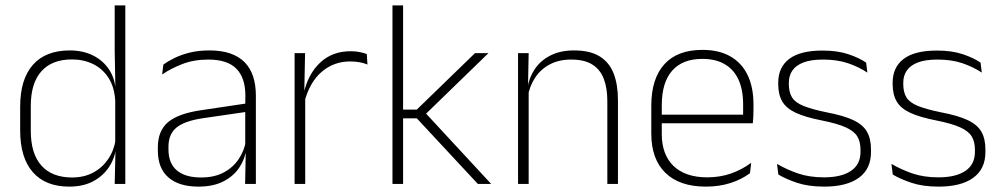

<svg xmlns="http://www.w3.org/2000/svg" viewBox="-20 -684 3725 714"><path d="M237.5 10Q149 10 102 -43.8Q55 -97.5 55 -199V-287.5Q55 -389 102.2 -442.8Q149.5 -496.5 239.5 -496.5Q288 -496.5 325.8 -477.8Q363.5 -459 385.8 -425.2Q408 -391.5 410.5 -345.5H423.5L408.5 -309.5Q405.5 -360.5 383.5 -394.5Q361.5 -428.5 326.2 -445.8Q291 -463 247.5 -463Q173.5 -463 134 -419Q94.5 -375 94.5 -290V-197.5Q94.5 -112.5 134 -68.2Q173.5 -24 248.5 -24Q292 -24 325.8 -41.8Q359.5 -59.5 381.5 -91.2Q403.5 -123 410 -164.5L423 -132.5H411.5Q406 -93 384 -60.8Q362 -28.5 325.2 -9.2Q288.5 10 237.5 10ZM406.5 0 409.5 -126.5 408.5 -140V-347L409 -359L406.5 -497.5V-664H446V0Z M891.5 0 894 -125 892 -131.5V-290L892.5 -328Q892.5 -394.5 859 -428.5Q825.5 -462.5 754.5 -462.5Q700.5 -462.5 657.2 -445.5Q614 -428.5 583 -407L587.5 -444Q604 -456 628.8 -468.2Q653.5 -480.5 686 -488.5Q718.5 -496.5 759 -496.5Q804 -496.5 836.8 -485Q869.5 -473.5 890.5 -451.8Q911.5 -430 921.5 -399Q931.5 -368 931.5 -328.5V0ZM718 10Q645.5 10 606.2 -24.2Q567 -58.5 567 -124V-136.5Q567 -197.5 605 -229.8Q643 -262 730 -274.5L901.5 -300L903.5 -269L735.5 -244.5Q667 -234.5 636.8 -210Q606.5 -185.5 606.5 -138.5V-128Q606.5 -77 637.5 -50.5Q668.5 -24 728 -24Q776.5 -24 811.2 -42.2Q846 -60.5 867.2 -91.8Q888.5 -123 895 -162L905.5 -131H896.5Q891.5 -94 870.5 -61.8Q849.5 -29.5 811.5 -9.8Q773.5 10 718 10Z M1112 -305 1099 -334 1109.5 -337.5Q1126 -409.5 1171 -451.5Q1216 -493.5 1284 -493.5Q1303.5 -493.5 1318.5 -490.2Q1333.5 -487 1344 -483L1346.5 -444Q1334 -449.5 1317.5 -452.5Q1301 -455.5 1281.5 -455.5Q1222 -455.5 1177 -417.5Q1132 -379.5 1112 -305ZM1075.5 0V-486.5H1114.5L1111.5 -338L1115 -334.5V0Z M1757 0 1530 -244H1472V-276.5H1530L1746.5 -486.5H1796.5L1557.5 -254.5V-269L1806.5 0ZM1439.5 0V-664H1479V0Z M2238.5 0V-308Q2238.5 -356 2225.5 -390.5Q2212.5 -425 2183 -443.8Q2153.5 -462.5 2104 -462.5Q2058.5 -462.5 2024.5 -444.5Q1990.5 -426.5 1970 -395.2Q1949.5 -364 1942.5 -324L1931.5 -356H1941.5Q1947 -394 1968 -426Q1989 -458 2026 -477.2Q2063 -496.5 2115 -496.5Q2174.5 -496.5 2210.2 -474.2Q2246 -452 2262 -410.8Q2278 -369.5 2278 -311.5V0ZM1906.5 0V-486.5H1946L1943.5 -362.5L1946 -361V0Z M2605 10Q2507 10 2454.5 -41.2Q2402 -92.5 2402 -187V-290.5Q2402 -391.5 2450.5 -445Q2499 -498.5 2592 -498.5Q2654 -498.5 2696.2 -474.2Q2738.5 -450 2760.2 -404.8Q2782 -359.5 2782 -295.5V-278Q2782 -265.5 2781.5 -252.8Q2781 -240 2779.5 -225.5H2743Q2743.5 -245.5 2743.5 -263.2Q2743.5 -281 2743.5 -296Q2743.5 -350.5 2726.2 -388Q2709 -425.5 2675.2 -445.2Q2641.5 -465 2592 -465Q2518 -465 2479.5 -421Q2441 -377 2441 -293V-245V-239V-184.5Q2441 -147 2452 -117.5Q2463 -88 2484.2 -67.2Q2505.5 -46.5 2537 -35.5Q2568.5 -24.5 2610 -24.5Q2657 -24.5 2697.5 -38.5Q2738 -52.5 2773.5 -78.5L2769 -40Q2738.5 -17 2696.8 -3.5Q2655 10 2605 10ZM2422 -225.5V-257.5H2769.5V-225.5Z M3045 10Q2986.5 10 2944 -4.2Q2901.5 -18.5 2874.5 -35L2869.5 -74.5Q2905.5 -53.5 2947.5 -39Q2989.5 -24.5 3044.5 -24.5Q3109 -24.5 3144.5 -48.5Q3180 -72.5 3180 -119V-127Q3180 -157 3168 -176.8Q3156 -196.5 3125 -210.5Q3094 -224.5 3036.5 -236Q2975 -248 2939.5 -264.5Q2904 -281 2889 -306.8Q2874 -332.5 2874 -371.5V-376Q2874 -434 2915 -465Q2956 -496 3038.5 -496Q3095 -496 3135.5 -482.2Q3176 -468.5 3201 -451L3205.5 -414Q3174 -435 3133.8 -448.8Q3093.5 -462.5 3040.5 -462.5Q2996.5 -462.5 2968.5 -452Q2940.5 -441.5 2927 -422.2Q2913.5 -403 2913.5 -376V-371.5Q2913.5 -340.5 2925.8 -321.2Q2938 -302 2968.8 -289.8Q2999.5 -277.5 3053 -266.5Q3116.5 -254.5 3152.8 -237.5Q3189 -220.5 3204 -194.2Q3219 -168 3219 -128.5V-118.5Q3219 -55.5 3173.8 -22.8Q3128.5 10 3045 10Z M3470.5 10Q3412 10 3369.5 -4.2Q3327 -18.5 3300 -35L3295 -74.5Q3331 -53.5 3373 -39Q3415 -24.5 3470 -24.5Q3534.5 -24.5 3570 -48.5Q3605.5 -72.5 3605.5 -119V-127Q3605.5 -157 3593.5 -176.8Q3581.5 -196.5 3550.5 -210.5Q3519.5 -224.5 3462 -236Q3400.5 -248 3365 -264.5Q3329.5 -281 3314.5 -306.8Q3299.5 -332.5 3299.5 -371.5V-376Q3299.5 -434 3340.5 -465Q3381.5 -496 3464 -496Q3520.5 -496 3561 -482.2Q3601.5 -468.5 3626.5 -451L3631 -414Q3599.5 -435 3559.2 -448.8Q3519 -462.5 3466 -462.5Q3422 -462.5 3394 -452Q3366 -441.5 3352.5 -422.2Q3339 -403 3339 -376V-371.5Q3339 -340.5 3351.2 -321.2Q3363.5 -302 3394.2 -289.8Q3425 -277.5 3478.5 -266.5Q3542 -254.5 3578.2 -237.5Q3614.5 -220.5 3629.5 -194.2Q3644.5 -168 3644.5 -128.5V-118.5Q3644.5 -55.5 3599.2 -22.8Q3554 10 3470.5 10Z"/></svg>

Font: Anek Gurmukhi Medium ExtraLight
Style: Regular
Weight: 250
Version: Version 1.003